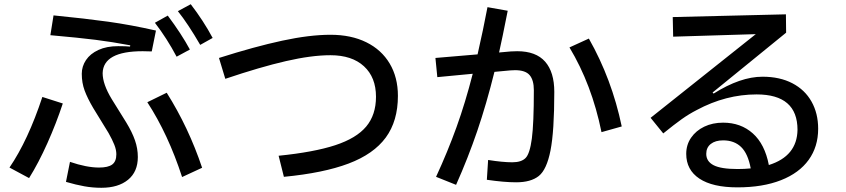

<svg xmlns="http://www.w3.org/2000/svg" viewBox="-20 -848 4015 911"><path d="M930 -635Q872 -735 824 -795L885 -828Q945 -750 989 -668ZM293 15 312 -80Q391 -53 450 -53Q493 -53 512.5 -67.5Q532 -82 532 -116Q532 -137 522.5 -161Q513 -185 495 -217L422 -336Q395 -382 381.5 -418.5Q368 -455 368 -498Q368 -533 388 -563Q408 -593 447 -611Q486 -629 541 -629Q578 -629 597 -627L598 -633Q513 -649 434 -659Q355 -669 219 -681L234 -775Q386 -760 493.5 -745Q601 -730 720 -703L700 -604Q685 -605 657 -605Q470 -605 467 -501Q467 -449 510 -378L579 -267Q607 -221 620.5 -182Q634 -143 634 -103Q634 -33 587.5 5Q541 43 461 43Q420 43 380.5 36Q341 29 293 15ZM818 -579Q772 -666 715 -740L776 -774Q841 -687 881 -613ZM844 -8Q778 -211 679 -363L771 -408Q875 -243 939 -52ZM25 -53Q113 -182 181 -388L278 -357Q247 -263 205 -169Q163 -75 118 -3Z M1019 -573Q1189 -627 1319 -655Q1449 -683 1548 -683Q1646 -683 1718 -647.5Q1790 -612 1829 -546.5Q1868 -481 1868 -393Q1868 -274 1810.5 -195.5Q1753 -117 1634 -72Q1515 -27 1327 -9L1302 -109Q1470 -126 1570.5 -159Q1671 -192 1717.5 -247.5Q1764 -303 1764 -389Q1764 -481 1707 -533.5Q1650 -586 1548 -586Q1458 -586 1336.5 -558Q1215 -530 1049 -474Z M2404 -604Q2414 -605 2434 -605Q2523 -605 2566.5 -555.5Q2610 -506 2610 -412Q2610 -225 2592 -134Q2574 -43 2536.5 -13Q2499 17 2429 17Q2372 17 2290 5L2296 -89Q2365 -78 2411 -78Q2454 -78 2474 -98.5Q2494 -119 2503.5 -190.5Q2513 -262 2513 -420Q2513 -468 2493 -491.5Q2473 -515 2424 -515Q2409 -515 2401 -514L2326 -507Q2288 -354 2244.5 -226.5Q2201 -99 2144 29L2049 -9Q2104 -128 2146 -244.5Q2188 -361 2223 -498L2055 -482L2046 -573L2246 -590Q2273 -708 2293 -814L2389 -797Q2362 -660 2348 -599ZM2774 -665Q2883 -473 2930 -248L2834 -221Q2788 -447 2682 -623Z M3862 -237Q3862 -152 3817 -89.5Q3772 -27 3685.5 7Q3599 41 3479 41Q3361 41 3298.5 -0.5Q3236 -42 3236 -118Q3236 -161 3259 -194.5Q3282 -228 3321.5 -247Q3361 -266 3411 -266Q3495 -266 3552 -215Q3609 -164 3628 -65Q3762 -107 3764 -232Q3764 -400 3570 -400Q3424 -400 3286 -326Q3249 -307 3214.5 -282.5Q3180 -258 3127 -215L3067 -289L3566 -686L3174 -674L3172 -767L3709 -780L3710 -693L3361 -409L3366 -404Q3493 -484 3598 -484Q3680 -484 3739.5 -453Q3799 -422 3830.5 -366Q3862 -310 3862 -237ZM3480 -46Q3512 -46 3542 -49Q3529 -119 3496.5 -150.5Q3464 -182 3411 -182Q3374 -182 3352.5 -165Q3331 -148 3331 -118Q3331 -82 3366 -64Q3401 -46 3480 -46Z"/></svg>

Font: IBM Plex Sans JP Medm
Style: Regular
Weight: 500
Designer: Mike Abbink; Paul van der Laan; Pieter van Rosmalen; Wujin Sim; Yejin Wi; Jinhee Kim; Boomi Park; Yona Kim; Kichan Ma
Foundry: Sandoll Inc.
Version: Version 1.002